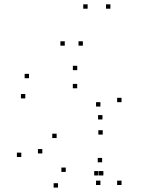

<svg xmlns="http://www.w3.org/2000/svg" viewBox="-20 -836 660 878"><path d="M535.7 -368.8V-388.8H515.7V-368.8ZM333.2 -515.2V-535.2H313.2V-515.2ZM112.7 -478.3V-498.3H92.7V-478.3ZM95.7 -386V-406H75.7V-386ZM333 -432.3V-452.3H313V-432.3ZM439.2 -348.8V-368.8H419.2V-348.8ZM439.2 10V-10H419.2V10ZM535.7 10V-10H515.7V10ZM448.5 -289.7V-309.7H428.5V-289.7ZM77.3 -118V-138H57.3V-118ZM245.2 21.8V1.8H225.2V21.8ZM430.7 -33.7V-53.7H410.7V-33.7ZM452.7 -33.7V-53.7H432.7V-33.7ZM447 -93.8V-113.8H427V-93.8ZM280.7 -49.8V-69.8H260.7V-49.8ZM173.5 -134.3V-154.3H153.5V-134.3ZM239 -204.7V-224.7H219V-204.7ZM449.7 -220.5V-240.5H429.7V-220.5ZM380.7 -796.2V-816.2H360.7V-796.2ZM484.8 -796.2V-816.2H464.8V-796.2ZM359 -627.2V-647.2H339V-627.2ZM276.2 -627.2V-647.2H256.2V-627.2Z"/></svg>

Font: Monaspace Argon Dots Var
Style: Regular
Weight: 400
Designer: Riley Cran and the Lettermatic Team
Version: Version 1.100 (Monaspace Argon Dots)